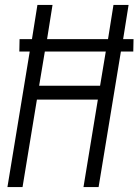

<svg xmlns="http://www.w3.org/2000/svg" viewBox="-20 -755 559 775"><path d="M10 0 100 -547H58L59 -597H109L131 -735H192L170 -597H416L438 -735H499L477 -597H519L518 -547H468L378 0H317L375 -353H129L71 0ZM384 -409 407 -547H161L138 -409Z"/></svg>

Font: Iosevka Term Curly Lt Obl
Style: Regular
Weight: 300
Italic angle: -9°
Designer: Belleve Invis
Foundry: Belleve Invis
Version: Version 32.3.0